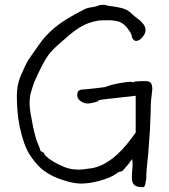

<svg xmlns="http://www.w3.org/2000/svg" viewBox="-20 -744 703 798"><path d="M544 -346 438 -334Q431 -334 421 -332Q412 -331 403 -330Q393 -329 390 -326Q384 -321 375 -319Q367 -317 359.5 -315.5Q352 -314 342 -314Q330 -314 315.5 -323.5Q301 -333 301 -348Q301 -364 310 -369Q313 -371 324 -372Q331 -373 337 -373Q338 -373 376 -377Q412 -381 416 -382Q426 -386 440 -390Q454 -394 469.5 -397Q485 -400 500 -402Q515 -404 525 -404Q527 -404 535 -402L537 -404Q545 -406 560.5 -406.5Q576 -407 582 -407Q602 -407 607.5 -398.5Q613 -390 613 -372Q613 -367 610 -346Q606 -318 606 -272Q605 -242 603 -200Q600 -153 596 -105Q588 -33 588 -8Q588 0 588 1Q585 8 585 16Q585 19 584 22.5Q583 26 582 28Q579 34 573 34Q550 34 539 25.5Q528 17 528 -6Q528 -22 529.5 -35.5Q531 -49 531 -63Q531 -66 531 -68Q531 -70 530 -75V-83Q529 -82 525 -77Q522 -74 519.5 -70Q517 -66 513 -61Q512 -60 511.5 -59Q511 -58 509 -57L503 -49Q500 -48 499 -45Q497 -42 494 -39L488 -33Q487 -33 487 -32.5Q487 -32 486 -32Q485 -32 477 -30Q468 -27 463 -22Q451 -13 432.5 -5.5Q414 2 394 7.5Q374 13 353.5 16Q333 19 318 19Q300 19 280.5 15Q261 11 244 5Q200 -8 166 -32Q138 -51 108 -94Q91 -119 80 -151Q69 -183 62 -216.5Q55 -250 52.5 -283.5Q50 -317 50 -346Q50 -387 64 -424Q84 -472 99 -497Q102 -502 142 -558Q165 -591 193 -616.5Q221 -642 255.5 -663.5Q290 -685 332 -706Q338 -709 346 -711Q358 -714 361 -714H366L367 -715Q367 -715 378 -717Q380 -718 382 -718L392 -722Q394 -723 397 -723Q401 -724 406 -724Q418 -724 420 -723Q426 -720 431 -720Q434 -720 436 -719L446 -718Q450 -718 451 -717Q471 -714 483.5 -711Q496 -708 506 -703Q519 -696 524 -690Q540 -675 549 -669Q552 -667 554 -665Q557 -662 560 -660Q564 -658 566.5 -654.5Q569 -651 572 -648Q585 -635 585 -618Q585 -605 572 -589.5Q559 -574 546 -574Q541 -574 539 -576Q535 -578 535 -579Q527 -588 528 -593Q528 -597 527 -598Q526 -599 524 -604.5Q522 -610 518 -615Q514 -620 510.5 -625.5Q507 -631 504 -633Q490 -650 470.5 -655Q451 -660 428 -660Q410 -660 394 -659Q384 -658 364 -653Q330 -644 296 -620Q277 -607 232 -567Q195 -535 181 -515Q159 -486 123 -404Q120 -398 108 -358Q103 -339 103 -312Q103 -297 107.5 -270Q112 -243 118 -214Q129 -167 133 -158Q148 -124 148 -117Q149 -117 151 -115Q152 -114 153 -114Q156 -112 159 -111Q162 -110 164 -105Q166 -99 175 -91.5Q184 -84 195.5 -76.5Q207 -69 219 -63Q231 -57 238 -54Q268 -39 306 -39Q313 -39 319.5 -39.5Q326 -40 332 -41Q339 -42 347 -43Q355 -44 363 -45Q393 -51 418.5 -66Q444 -81 466 -101Q488 -121 507.5 -145Q527 -169 544 -193Z"/></svg>

Font: ToneOZ-Pinyin-Tsuipita-TC
Style: Regular
Weight: 400
Designer: ÂÆ£ÂøóÂáåJeffrey Xuan(jeffreyx@gmail.com, ToneOZ.com) ÈòøÂù§(cjkFonts)
Foundry: ToneOZ
Version: Version 0.24071